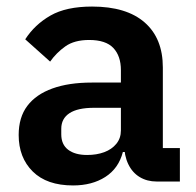

<svg xmlns="http://www.w3.org/2000/svg" viewBox="-20 -554 599 586"><path d="M529 0H458Q429 0 406.5 -13.5Q384 -27 371.5 -53Q359 -79 359 -114V-125L391 -90H355Q342 -40 301.5 -14Q261 12 203 12Q123 12 80 -30.5Q37 -73 37 -142Q37 -196 63.5 -231Q90 -266 140 -284Q190 -302 260 -302H349V-340Q349 -383 326 -407.5Q303 -432 252 -432Q207 -432 179.5 -412.5Q152 -393 133 -366L57 -434Q86 -479 134 -506.5Q182 -534 261 -534Q366 -534 421.5 -485.5Q477 -437 477 -348V-102H529ZM349 -225H267Q217 -225 192 -208.5Q167 -192 167 -161V-144Q167 -113 188 -97Q209 -81 246 -81Q275 -81 298 -89.5Q321 -98 335 -115Q349 -132 349 -156Z"/></svg>

Font: IBM Plex Sans SemiBold
Style: Regular
Weight: 600
Designer: Mike Abbink, Paul van der Laan, Pieter van Rosmalen
Foundry: Bold Monday
Version: Version 3.201